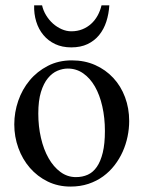

<svg xmlns="http://www.w3.org/2000/svg" viewBox="-20 -687 540 722"><path d="M465.8 -231.9Q465.8 -203.1 459.7 -173.6Q453.6 -144 441.4 -116.7Q429.2 -89.4 410.6 -65.4Q392.1 -41.5 367.7 -23.7Q343.3 -5.9 312.5 4.4Q281.7 14.6 245.1 14.6Q198.2 14.6 159.4 -4.4Q120.6 -23.4 92.5 -55.7Q64.5 -87.9 49.1 -130.4Q33.7 -172.9 33.7 -219.2Q33.7 -264.6 48.6 -307.9Q63.5 -351.1 91.6 -384.8Q119.6 -418.5 159.7 -439.2Q199.7 -460 250 -460Q298.3 -460 337.9 -442.4Q377.4 -424.8 406 -394Q434.6 -363.3 450.2 -321.5Q465.8 -279.8 465.8 -231.9ZM374.5 -194.3Q374.5 -244.1 364.7 -287.1Q355 -330.1 336.9 -361.6Q318.8 -393.1 293 -411.1Q267.1 -429.2 234.9 -429.2Q215.8 -429.2 196 -420.9Q176.3 -412.6 160.2 -393.1Q144 -373.5 134 -341.1Q124 -308.6 124 -259.8Q124 -211.9 134 -168.5Q144 -125 162.6 -92.3Q181.2 -59.6 207.3 -40.3Q233.4 -21 265.6 -21Q290 -21 310.1 -30Q330.1 -39.1 344.2 -59.6Q358.4 -80.1 366.5 -113.3Q374.5 -146.5 374.5 -194.3ZM391.1 -667Q389.2 -634.8 379.9 -606Q370.6 -577.1 353 -555.4Q335.4 -533.7 309.3 -521.2Q283.2 -508.8 248 -508.8Q213.9 -508.8 187.5 -521.2Q161.1 -533.7 143.1 -555.4Q125 -577.1 116.2 -606Q107.4 -634.8 108.4 -667H138.2Q142.6 -647 153.6 -629.2Q164.6 -611.3 179.4 -598.1Q194.3 -585 212.2 -577.1Q230 -569.3 248 -569.3Q271 -569.3 289.8 -576.9Q308.6 -584.5 323 -597.7Q337.4 -610.8 347.2 -628.7Q356.9 -646.5 361.8 -667Z"/></svg>

Font: Doulos SIL Afr
Style: Regular
Weight: 400
Designer: Walt Agee, Victor Gaultney, Peter Martin, Debbi Hosken, Becca Hirsbrunner
Foundry: SIL International
Version: Version 5.000